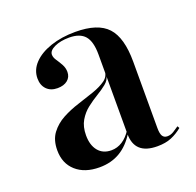

<svg xmlns="http://www.w3.org/2000/svg" viewBox="-87 -518 633 621"><g transform="rotate(-20 229.5 -207.5)"><path d="M277.4 -207.3V-333.1Q277.4 -377.4 260.5 -397.2Q243.5 -416.9 206.5 -416.9Q176.6 -416.9 156 -407.3Q135.5 -397.6 135.5 -383.9Q135.5 -374.2 142.7 -363.7Q150 -353.2 156.9 -340.7Q163.7 -328.2 163.7 -314.5Q163.7 -296.8 150.8 -286.3Q137.9 -275.8 116.1 -275.8Q92.7 -275.8 79 -289.9Q65.3 -304 65.3 -327.4Q65.3 -356.5 86.7 -379Q108.1 -401.6 146 -414.5Q183.9 -427.4 231.5 -427.4Q308.9 -427.4 341.9 -391.5Q375 -355.6 375 -272.6V-207.3ZM156.5 11.3Q105.6 11.3 75.8 -15.3Q46 -41.9 46 -87.1Q46 -122.6 62.9 -145.2Q79.8 -167.7 106 -181.9Q132.3 -196 161.7 -205.2Q191.1 -214.5 217.7 -223.8Q244.4 -233.1 261.3 -245.2Q278.2 -257.3 278.2 -277.4V-260.5Q275.8 -245.2 261.3 -233.5Q246.8 -221.8 228.6 -210.9Q210.5 -200 192.3 -185.9Q174.2 -171.8 162.1 -151.2Q150 -130.6 150 -100.8Q150 -66.9 166.1 -47.2Q182.3 -27.4 211.3 -27.4Q231.5 -27.4 249.2 -38.7Q266.9 -50 280.6 -71.8V-62.1Q258.1 -25 227.4 -6.9Q196.8 11.3 156.5 11.3ZM375 -44.4Q375 -25 380.2 -16.5Q385.5 -8.1 396.8 -8.1Q408.1 -8.1 418.5 -14.5Q429 -21 437.9 -27.4L441.9 -20.2Q424.2 -5.6 404 2.8Q383.9 11.3 355.6 11.3Q316.1 11.3 296.8 -6.5Q277.4 -24.2 277.4 -59.7V-207.3H375Z"/></g></svg>

Font: Playfair 144pt SemiCondensed SemiBold
Style: Regular
Weight: 600
Width: 4
Designer: Claus Eggers Sørensen
Foundry: Claus Eggers Sørensen
Version: Version 2.203